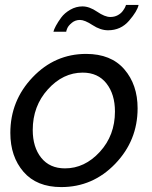

<svg xmlns="http://www.w3.org/2000/svg" viewBox="-20 -750 618 780"><path d="M249 -621H197Q199 -630 207 -645Q215 -660 228.5 -678.5Q242 -697 265.5 -710.5Q289 -724 315 -724Q343 -724 374.5 -702.5Q406 -681 428 -681Q445 -681 458 -688Q471 -695 478 -704.5Q485 -714 488 -720Q491 -726 492 -730H543Q538 -705 504.5 -666Q471 -627 419 -627Q388 -627 356 -648Q324 -669 305 -669Q286 -669 272 -657.5Q258 -646 253.5 -635.5Q249 -625 249 -621ZM22 -210Q22 -341 112.5 -436Q203 -531 330 -531Q431 -531 485 -468.5Q539 -406 539 -310Q539 -179 448 -84.5Q357 10 229 10Q129 10 75.5 -52Q22 -114 22 -210ZM447 -297Q447 -367 412.5 -411Q378 -455 316 -455Q236 -455 174.5 -387Q113 -319 113 -222Q113 -152 147.5 -109Q182 -66 244 -66Q324 -66 385.5 -133Q447 -200 447 -297Z"/></svg>

Font: Raleway-v4020 Medium
Style: Italic
Weight: 500
Italic angle: -12°
Designer: Matt McInerney, Pablo Impallari, Rodrigo Fuenzalida
Foundry: Matt McInerney, Pablo Impallari, Rodrigo Fuenzalida
Version: Version 4.020;PS 004.020;hotconv 1.0.88;makeotf.lib2.5.64775